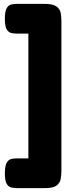

<svg xmlns="http://www.w3.org/2000/svg" viewBox="-20 -795 364 988"><path d="M68 173Q54 173 39 170Q24 167 14.5 151Q5 135 5 98Q5 59 14.5 42.5Q24 26 38.5 23Q53 20 67 20H126V-622H68Q54 -622 39 -625Q24 -628 14.5 -644Q5 -660 5 -698Q5 -737 14.5 -753Q24 -769 38.5 -772Q53 -775 67 -775H210Q253 -775 271 -761.5Q289 -748 292.5 -727.5Q296 -707 296 -685V83Q296 104 292.5 125Q289 146 271.5 159.5Q254 173 211 173Z"/></svg>

Font: Fredoka
Style: Bold
Weight: 700
Designer: Ben Nathan
Foundry: Milena B. Brandão, Ben Nathan
Version: Version 2.001